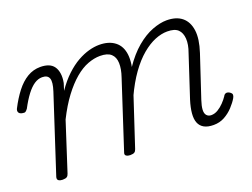

<svg xmlns="http://www.w3.org/2000/svg" viewBox="-101 -700 1177 897"><g transform="rotate(-20 487.5 -251.5)"><path d="M76 15Q64 15 56.5 10Q49 5 52 -7L176 -387Q190 -430 183 -449Q176 -468 149 -468Q129 -468 110 -455.5Q91 -443 71.5 -417.5Q52 -392 32 -354Q26 -346 21 -342.5Q16 -339 3 -342Q-9 -345 -12.5 -353Q-16 -361 -11 -371Q11 -414 36.5 -447Q62 -480 92 -498Q122 -516 157 -516Q180 -516 197 -509.5Q214 -503 224 -489Q234 -475 237 -454Q240 -433 235 -408L224 -373Q252 -414 282.5 -442.5Q313 -471 342.5 -487.5Q372 -504 399.5 -511.5Q427 -519 451 -519Q499 -519 528.5 -496Q558 -473 563 -429.5Q568 -386 548 -322L443 -4Q440 6 433.5 10.5Q427 15 412 15Q401 15 393 10Q385 5 389 -6L498 -340Q511 -378 510 -407.5Q509 -437 491.5 -453Q474 -469 437 -469Q408 -469 376 -457Q344 -445 311.5 -417.5Q279 -390 247 -347.5Q215 -305 185 -245L107 -4Q104 6 97.5 10.5Q91 15 76 15ZM827 16Q798 16 780 6Q762 -4 754.5 -23Q747 -42 749.5 -70Q752 -98 763 -133L831 -340Q845 -378 843 -407.5Q841 -437 824.5 -453Q808 -469 771 -469Q742 -469 710 -456Q678 -443 644.5 -415Q611 -387 579 -342.5Q547 -298 518 -235H493Q522 -314 558.5 -368Q595 -422 635 -455.5Q675 -489 714.5 -504Q754 -519 786 -519Q834 -519 862 -496Q890 -473 896 -429.5Q902 -386 881 -322L812 -114Q803 -87 802 -68.5Q801 -50 809.5 -40.5Q818 -31 832 -31Q849 -31 865 -40.5Q881 -50 895 -64.5Q909 -79 919 -94Q922 -101 929.5 -104Q937 -107 948 -101Q959 -94 959.5 -87Q960 -80 955 -71Q944 -52 925 -31.5Q906 -11 881.5 2.5Q857 16 827 16Z"/></g></svg>

Font: Playwrite CO ExtraLight
Style: Regular
Weight: 250
Version: Version 1.002